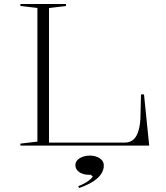

<svg xmlns="http://www.w3.org/2000/svg" viewBox="-20 -728 832 960"><path d="M82 0V-10L167 -20V-688L82 -698V-708H310V-698L225 -688V-15H603Q626 -15 642.5 -26.5Q659 -38 669 -64Q679 -90 682 -133L685 -256H700L726 0ZM376 212 371 203Q387 197 401 189.5Q415 182 426.5 173Q438 164 444 155L434 146H426Q406 146 390.5 140Q375 134 366 123Q357 112 357 98Q357 83 367 72.5Q377 62 393.5 56Q410 50 429 50Q448 50 464 56Q480 62 489.5 73Q499 84 499 100Q499 117 490.5 133.5Q482 150 465.5 164.5Q449 179 426.5 190.5Q404 202 376 212Z"/></svg>

Font: Kalnia SemiExpanded ExtraLight
Style: Regular
Weight: 250
Width: 6
Designer: Frida Medrano
Foundry: Frida Medrano
Version: Version 1.105